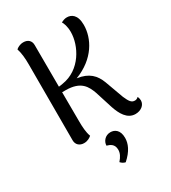

<svg xmlns="http://www.w3.org/2000/svg" viewBox="-223 -816 1039 1167"><g transform="rotate(-30 296.0 -232.5)"><path d="M568 -69C559 -59 548 -57 540 -58C521 -59 509 -72 491 -114L444 -243C422 -301 385 -341 304 -352C446 -406 504 -518 504 -612C504 -685 467 -703 437 -703C421 -703 410 -698 396 -691C403 -680 414 -655 414 -614C414 -519 346 -386 213 -366C204 -364 195 -363 185 -362L184 -655C184 -686 163 -704 132 -704C107 -704 88 -692 80 -684C91 -651 94 -611 94 -572V-38C94 -7 116 12 147 12C173 12 191 -1 200 -9C188 -41 186 -81 186 -120L185 -323H209C318 -323 343 -268 362 -217L401 -94C419 -41 448 15 506 15C544 15 575 -8 575 -41C575 -49 573 -59 568 -69ZM317 34C279 34 256 65 256 93C277 99 306 109 306 150C306 174 295 195 274 219C283 229 293 236 307 239C360 192 378 148 378 108C378 52 346 34 317 34Z"/></g></svg>

Font: Arima Koshi Medium
Style: Regular
Weight: 500
Designer: Joana Correia and Natanael Gama
Foundry: NDISCOVER
Version: Version 1.019;PS 001.019;hotconv 1.0.88;makeotf.lib2.5.64775